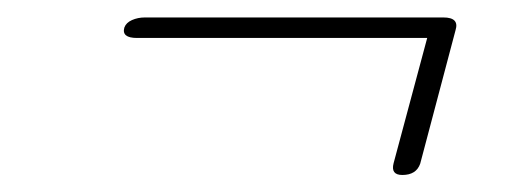

<svg xmlns="http://www.w3.org/2000/svg" viewBox="-20 -434 590 220"><path d="M122.5 -402.5Q124.5 -408 131.2 -411Q138 -414 146 -414H488Q506.5 -414 502 -399.5L461.5 -246.5Q457 -233.5 441 -233.5Q427.5 -233.5 431 -247L469.5 -390.5H137Q119 -390.5 122.5 -402.5Z"/></svg>

Font: Fraunces 9pt S000 Thin
Style: Italic
Weight: 100
Italic angle: -16°
Version: Version 1.000; ttfautohint (v1.8.3)